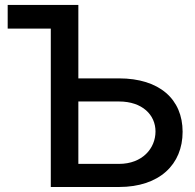

<svg xmlns="http://www.w3.org/2000/svg" viewBox="-20 -747 778 767"><path d="M293 -727.3H10.7V-632.8H182.9V0H455.3C617.2 0 709.5 -90.2 709.5 -220.5C709.5 -350.5 617.2 -433.9 455.3 -433.9H293ZM293 -92.3V-341.6H455.3C549 -341.6 601.2 -287.6 601.2 -221.9C601.2 -154.5 549 -92.3 455.3 -92.3Z"/></svg>

Font: Magic Ui Pro Medium
Style: Regular
Weight: 500
Designer: Stefan Endress, Andreas Faust
Version: Version 1.000;FEAKit 1.0